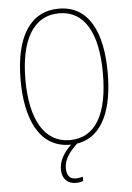

<svg xmlns="http://www.w3.org/2000/svg" viewBox="-62 -769 707 1032"><g transform="rotate(-5 292.0 -253.5)"><path d="M258 134C258 88 285 49 330 7C476 -16 527 -174 527 -358C527 -576 457 -724 295 -724C141 -724 57 -594 57 -358C57 -164 118 10 293 10H297C254 51 231 94 231 138C231 189 261 217 305 217C321 217 336 214 345 210V187C337 190 321 193 307 193C274 193 258 173 258 134ZM83 -358C83 -569 152 -699 295 -699C430 -699 501 -576 501 -358C501 -141 434 -15 293 -15C155 -15 83 -146 83 -358Z"/></g></svg>

Font: Noto Sans Condensed Thin
Style: Regular
Weight: 100
Width: 3
Designer: Monotype Design Team
Foundry: Monotype Imaging Inc.
Version: Version 2.013